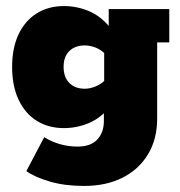

<svg xmlns="http://www.w3.org/2000/svg" viewBox="-20 -433 596 634"><path d="M258 181Q194 181 144.5 166.5Q95 152 67 132L126 20Q150 35 178 43Q206 51 236 51Q280 51 301.5 27.5Q323 4 323 -33V-66L342 -79Q311 -42 272 -26Q233 -10 191 -10Q140 -10 101.5 -34Q63 -58 41.5 -103.5Q20 -149 20 -212Q20 -275 41.5 -320Q63 -365 101.5 -389Q140 -413 191 -413Q233 -413 272 -397Q311 -381 342 -344L339 -330V-403H539V-293H499V-42Q499 27 468.5 77Q438 127 384 154Q330 181 258 181ZM260 -140Q277 -140 295.5 -147.5Q314 -155 330 -171L324 -124V-297L330 -252Q314 -269 295.5 -276Q277 -283 260 -283Q228 -283 209 -264.5Q190 -246 190 -212Q190 -178 209 -159Q228 -140 260 -140Z"/></svg>

Font: Rokkitt SemiBold Black
Style: Regular
Weight: 900
Version: Version 3.103